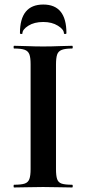

<svg xmlns="http://www.w3.org/2000/svg" viewBox="-20 -827 382 847"><path d="M227 -81Q227 -52 232 -37Q237 -22 252 -17Q267 -12 298 -12Q301 -12 301 -6Q301 0 298 0Q272 0 240 -1Q208 -2 170 -2Q134 -2 101 -1Q68 0 42 0Q40 0 40 -6Q40 -12 42 -12Q73 -12 88.5 -17Q104 -22 109.5 -37Q115 -52 115 -81V-544Q115 -573 109.5 -587.5Q104 -602 88.5 -607.5Q73 -613 42 -613Q40 -613 40 -619Q40 -625 42 -625Q68 -625 101 -623.5Q134 -622 170 -622Q208 -622 240.5 -623.5Q273 -625 298 -625Q301 -625 301 -619Q301 -613 298 -613Q268 -613 252.5 -607Q237 -601 232 -586Q227 -571 227 -542ZM79 -680Q79 -677 73.5 -677Q68 -677 68 -681Q68 -807 171 -807Q273 -807 273 -681Q273 -677 267.5 -677Q262 -677 262 -680Q262 -697 235.5 -713.5Q209 -730 171 -730Q131 -730 105 -713.5Q79 -697 79 -680Z"/></svg>

Font: Cormorant Garamond Light
Style: Bold
Weight: 700
Version: Version 4.001